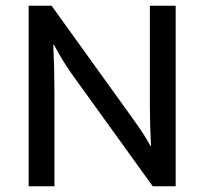

<svg xmlns="http://www.w3.org/2000/svg" viewBox="-20 -650 712 670"><path d="M80 -630H160L447 -231Q463 -209 478 -186Q493 -163 505 -141H507Q505 -176 504 -211Q503 -246 503 -281V-630H593V0H513L229 -394Q214 -415 198 -441.5Q182 -468 168 -494H166Q168 -452 169 -410Q170 -368 170 -326V0H80Z"/></svg>

Font: Mukta Vaani
Style: Regular
Weight: 400
Designer: Noopur Datye, Girish Dalvi, Yashodeep Gholap, Pallavi Karambelkar
Foundry: Ek Type
Version: Version 2.538;PS 1.000;hotconv 16.6.51;makeotf.lib2.5.65220;